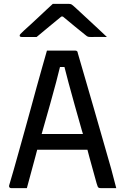

<svg xmlns="http://www.w3.org/2000/svg" viewBox="-20 -966 640 986"><path d="M118 0H37Q33 0 30.5 -2Q28 -4 27 -7Q26 -10 27 -14Q38 -50 51 -96Q64 -142 78.5 -194Q93 -246 108.5 -301.5Q124 -357 139 -412Q154 -467 168.5 -520Q183 -573 196.5 -620Q210 -667 221 -706H367Q371 -706 373.5 -704.5Q376 -703 377.5 -701Q379 -699 379 -695Q399 -626 420 -554Q441 -482 462.5 -407.5Q484 -333 506 -256Q528 -179 551 -99Q557 -74 564 -49.5Q571 -25 577 0H497Q491 0 487.5 -1.5Q484 -3 481.5 -8.5Q479 -14 476 -25Q458 -90 439 -159Q434 -178 429 -197H171Q166 -178 161 -159Q140 -83 118 0ZM406 -278Q403 -286 401 -294Q382 -360 364.5 -423Q347 -486 332 -541Q320 -585 311 -622H288Q279 -585 268 -543Q254 -492 237.5 -431.5Q221 -371 201 -303Q198 -291 194 -278ZM251 -946H335Q343 -946 348.5 -942.5Q354 -939 369 -925Q377 -918 395 -901Q413 -884 436.5 -862.5Q460 -841 484 -818.5Q508 -796 529 -776Q510 -777 488 -776.5Q466 -776 448 -776Q437 -776 432 -777.5Q427 -779 419 -786Q403 -799 367 -828Q339 -851 303 -881H295Q260 -852 233 -830Q196 -800 168 -776H92Q88 -776 85.5 -777Q83 -778 82 -779.5Q81 -781 81 -783Q81 -787 85 -791.5Q89 -796 104 -810Q117 -822 136.5 -839.5Q156 -857 177.5 -877.5Q199 -898 218.5 -916Q238 -934 251 -946Z"/></svg>

Font: Code D OnePiece
Style: Regular
Weight: 400
Version: Version 1.085; ttfautohint (v1.8.4.7-5d5b);Nerd Fonts 3.0.2